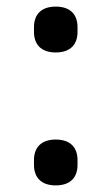

<svg xmlns="http://www.w3.org/2000/svg" viewBox="-20 -550 338 582"><path d="M149 -391C195 -391 215 -417 215 -453V-468C215 -504 195 -530 149 -530C103 -530 83 -504 83 -468V-453C83 -417 103 -391 149 -391ZM149 12C195 12 215 -14 215 -50V-65C215 -101 195 -127 149 -127C103 -127 83 -101 83 -65V-50C83 -14 103 12 149 12Z"/></svg>

Font: IBM Plex Devanagari Text
Style: Regular
Weight: 450
Designer: Mike Abbink, Paul van der Laan, Pieter van Rosmalen, Erin McLaughlin
Foundry: Bold Monday
Version: Version 1.0